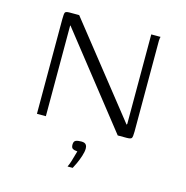

<svg xmlns="http://www.w3.org/2000/svg" viewBox="-98 -553 806 831"><g transform="rotate(15 305.5 -137.0)"><path d="M90 0V-423Q90 -448 93 -454Q96 -460 113 -460H156L477 -55L479 -59V-460H521Q520 -459 519 -453.5Q518 -448 518 -442Q518 -436 518 -430V-35Q518 -11 514 -5.5Q510 0 492 0H452L131 -407L130 -405V0ZM277 186Q284 171 288 157Q292 143 295.5 131Q299 119 301 112Q299 112 298 111.5Q297 111 295 111Q288 111 280.5 107Q273 103 273 89Q273 74 282 70Q291 66 307 66Q315 66 320.5 68Q326 70 329.5 75.5Q333 81 333 91Q333 105 326.5 125Q320 145 312 162Q304 179 300 186Z"/></g></svg>

Font: Genos Light
Style: Regular
Weight: 300
Designer: Robert E. Leuschke
Foundry: Robert E. Leuschke
Version: Version 1.010